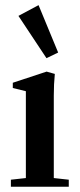

<svg xmlns="http://www.w3.org/2000/svg" viewBox="-20 -712 305 732"><path d="M157.2 -490.2 50.3 -651.4 127 -692.4 201.7 -511.7ZM21.5 0V-26.9L78.6 -33.2V-364.3L28.8 -376.5V-396.5L157.7 -439L189 -430.2Q185.1 -391.1 185.1 -347.7V-33.2L242.2 -26.9V0Z"/></svg>

Font: Elstob 14pt SemiBold
Style: Regular
Weight: 600
Designer: Peter S. Baker
Version: Version 1.015